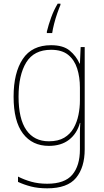

<svg xmlns="http://www.w3.org/2000/svg" viewBox="-20 -784 564 1045"><path d="M258 -538Q324 -538 359.5 -508.5Q395 -479 413 -438H415L419 -528H441V29Q441 127 394 184Q347 241 237 241Q187 241 148.5 231Q110 221 78 206V177Q111 194 150 205Q189 216 237 216Q332 216 373.5 167Q415 118 415 29V-15Q415 -42 415 -63.5Q415 -85 417 -115H415Q399 -57 356 -23.5Q313 10 246 10Q156 10 105 -57Q54 -124 54 -258Q54 -388 104 -463Q154 -538 258 -538ZM258 -513Q165 -513 123 -444.5Q81 -376 81 -258Q81 -137 123.5 -76Q166 -15 246 -15Q297 -15 329.5 -34.5Q362 -54 380.5 -86.5Q399 -119 407 -158.5Q415 -198 415 -237V-307Q415 -364 400 -411Q385 -458 351 -485.5Q317 -513 258 -513ZM309 -757Q302 -741 292 -712.5Q282 -684 274.5 -654.5Q267 -625 264 -604H235V-612Q244 -649 258.5 -689Q273 -729 294 -764H309Z"/></svg>

Font: Noto Sans Khmer UI SemiCondensed Thin
Style: Regular
Weight: 100
Width: 4
Designer: Danh Hong and the Monotype Design Team
Foundry: Monotype Imaging Inc.
Version: Version 2.002; ttfautohint (v1.8.4.7-5d5b)